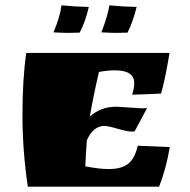

<svg xmlns="http://www.w3.org/2000/svg" viewBox="-20 -698 711 718"><path d="M415 -299 509 -293Q523 -293 530 -294L483 -206H474Q455 -206 420 -216.5Q385 -227 370 -227Q329 -227 305 -174Q301 -125 299 -76Q351 -66 381 -66H390Q433 -66 458.5 -85Q484 -104 495 -153L615 -148Q600 -62 575 0H84Q64 -135 64 -268Q64 -401 78 -500H614Q596 -392 582 -348Q523 -345 474 -344Q482 -367 482 -387Q482 -435 410 -435Q383 -435 350 -429Q328 -334 316 -262Q356 -299 415 -299ZM278 -576 238 -575Q218 -575 180 -577Q205 -636 210 -678Q263 -673 312 -672Q300 -618 278 -576ZM457 -576 416 -575Q397 -575 359 -577Q383 -638 389 -678Q441 -673 491 -672Q477 -616 457 -576Z"/></svg>

Font: Ruslan Display
Style: Regular
Weight: 400
Version: Version 1.001